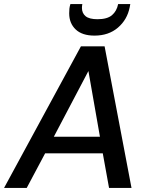

<svg xmlns="http://www.w3.org/2000/svg" viewBox="-42 -929 735 949"><path d="M-22 0 358 -700H475L608 0H497L466 -171H181L90 0ZM224 -253H452L395 -578ZM425 -753Q364 -753 332 -783.5Q300 -814 300 -863Q300 -876 301 -886Q302 -896 306 -909H365Q364 -904 363.5 -899.5Q363 -895 363 -890Q363 -864 381 -849Q399 -834 440 -834Q488 -834 511.5 -854Q535 -874 542 -909H602L599 -893Q587 -832 541 -792.5Q495 -753 425 -753Z"/></svg>

Font: Rethink Sans Medium
Style: Italic
Weight: 500
Italic angle: -10°
Designer: The Rethink Sans project authors (Hans Thiessen). DM Sans designed by Colophon Foundry.
Foundry: Rethink Communications LLC
Version: Version 1.001